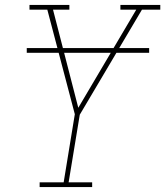

<svg xmlns="http://www.w3.org/2000/svg" viewBox="-20 -755 667 775"><path d="M352 0H140V-19H237L282 -294L171 -716H99V-735H260V-716H194L296 -320L530 -716H466V-735H627V-716H553L302 -292L257 -19H352ZM88 -542V-561H582V-542Z"/></svg>

Font: Iosevka HT Thin Extended
Style: Italic
Weight: 100
Width: 7
Italic angle: -9°
Monospace: yes
Designer: Belleve Invis
Foundry: Belleve Invis
Version: Version 32.3.0; ttfautohint (v1.8.4)